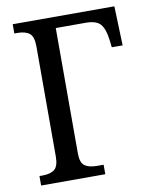

<svg xmlns="http://www.w3.org/2000/svg" viewBox="-81 -776 669 837"><g transform="rotate(-10 253.0 -357.0)"><path d="M33 -42H47Q82 -42 100 -56.5Q118 -71 118 -114V-601Q118 -644 100 -658.5Q82 -673 47 -673H33V-714H483L489 -540H441L437 -574Q431 -622 413 -643.5Q395 -665 347 -665H215V-110Q215 -69 233.5 -55.5Q252 -42 288 -42H317V0H33Z"/></g></svg>

Font: Noto Serif Narrow
Style: Regular
Weight: 400
Width: 4
Designer: Monotype Design Team
Foundry: Monotype Imaging Inc.
Version: Version 1.001